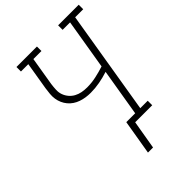

<svg xmlns="http://www.w3.org/2000/svg" viewBox="-261 -850 1147 1147"><g transform="rotate(-45 312.5 -276.5)"><path d="M336 182H293L330 -38H405L455 -338Q418 -326 380 -319Q342 -312 304 -312Q283 -312 263 -315Q243 -318 224 -324.5Q205 -331 188.5 -342Q172 -353 159.5 -368Q147 -383 139 -401Q131 -419 128 -439Q125 -459 127 -480Q129 -501 132 -522L161 -697H99V-735H272V-697H204L174 -516Q171 -494 170 -471.5Q169 -449 176 -429.5Q183 -410 196.5 -394Q210 -378 228.5 -368Q247 -358 268 -354Q289 -350 312 -350Q349 -350 386.5 -358Q424 -366 461 -378L514 -697H451V-735H625V-697H557L448 -38H511V0H367Z"/></g></svg>

Font: Iosevka Slab XLtEx
Style: Italic
Weight: 200
Width: 7
Italic angle: -9°
Monospace: yes
Designer: Belleve Invis
Foundry: Belleve Invis
Version: Version 11.1.0; ttfautohint (v1.8.3)